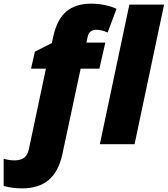

<svg xmlns="http://www.w3.org/2000/svg" viewBox="-122 -785 913 1045"><path d="M-1 240.2Q-54.7 240.2 -102.1 227.1V79.1Q-71.3 87.9 -44.9 87.9Q-8.8 87.9 9.8 73.2Q28.3 58.6 35.2 26.9L127.9 -411.1H46.9L67.9 -503.9L160.2 -550.8L168 -586.9Q189 -680.7 239.5 -722.9Q290 -765.1 374 -765.1Q413.1 -765.1 449.7 -757.3Q486.3 -749.5 512.2 -736.8L463.9 -607.9Q432.6 -623 400.9 -623Q383.8 -623 371.8 -614Q359.9 -605 356 -587.9L348.1 -553.2H451.2L418.9 -411.1H316.9L216.8 57.1Q195.8 150.9 141.8 195.6Q87.9 240.2 -1 240.2ZM610.4 0H421.4L582 -759.8H771Z"/></svg>

Font: Open Sans Extrabold
Style: Italic
Weight: 800
Italic angle: -12°
Foundry: Ascender Corporation
Version: Version 1.10